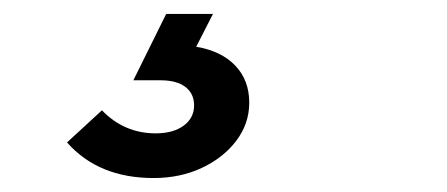

<svg xmlns="http://www.w3.org/2000/svg" viewBox="-20 -20 640 275"><path d="M200 235Q121 235 76 184L126 138Q158 171 203 171Q228 171 243 160Q258 149 258 131Q258 114 245.5 104.5Q233 95 210 95H171L218 0H285L261 47Q297 53 317 74Q337 95 337 127Q337 157 318.5 181.5Q300 206 269 220.5Q238 235 200 235Z"/></svg>

Font: Red Hat Display
Style: Bold Italic
Weight: 700
Italic angle: -12°
Designer: Pentagram, MCKL
Foundry: Pentagram, MCKL
Version: Version 1.023; ttfautohint (v1.8.3)